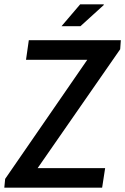

<svg xmlns="http://www.w3.org/2000/svg" viewBox="-35 -873 582 893"><path d="M-11 -41 371 -595H86L99 -686H527L524 -644L140 -91H454L440 0H-15ZM338 -853H447L448 -850L339 -751H251Z"/></svg>

Font: Archivo Narrow Medium
Style: Italic
Weight: 500
Italic angle: -8°
Designer: Hector Gatti
Foundry: Omnibus-Type
Version: Version 2.001